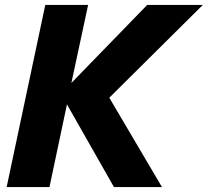

<svg xmlns="http://www.w3.org/2000/svg" viewBox="-20 -760 844 780"><path d="M7 0 164 -740H338L270 -423L578 -740H804L424 -363L638 0H443L252 -336L181 0Z"/></svg>

Font: Be Vietnam Pro ExtraBold
Style: Italic
Weight: 800
Italic angle: -12°
Designer: Lam Bao, Tony Le, Vietanh Nguyen
Foundry: Yellow Type Foundry
Version: Version 1.002; ttfautohint (v1.8.3)